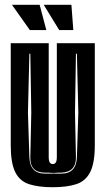

<svg xmlns="http://www.w3.org/2000/svg" viewBox="-20 -772 442 804"><path d="M201 12Q142 12 102.5 -0.5Q63 -13 44 -51Q25 -89 25 -163V-591H184V-115Q184 -98 188.5 -91.5Q193 -85 201 -85Q209 -85 213.5 -91.5Q218 -98 218 -115V-591H377V-164Q377 -90 358 -52Q339 -14 300 -1Q261 12 201 12ZM169 -45H196Q202 -45 205 -46Q207 -45 212 -45H236Q300 -45 302 -114L308 -300L302 -547H298L294 -301L298 -114Q299 -51 236 -49H222Q218 -48 212 -48H196L184 -49H169Q105 -49 107 -114L111 -301L107 -547H103L97 -300L103 -114Q105 -45 169 -45ZM105 -646 30 -752H146L174 -646ZM228 -646 163 -752H279L287 -646Z"/></svg>

Font: Alumni Sans Inline One
Style: Regular
Weight: 400
Designer: Robert E. Leuschke
Foundry: Robert E. Leuschke
Version: Version 1.100; ttfautohint (v1.8.3)